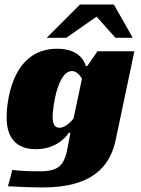

<svg xmlns="http://www.w3.org/2000/svg" viewBox="-20 -655 618 843"><path d="M363 -365H357C337 -429 275 -441 231 -441C24 -441 9 -190 9 -139C9 -59 44 0 137 0C221 0 266 -47 282 -72H289L277 -7C263 71 237 97 157 97C125 97 76 97 34 91L15 163C48 165 128 168 168 168C383 168 463 78 488 -41L570 -430H408ZM296 -343C316 -343 330 -325 340 -310L303 -135C295 -124 267 -94 241 -94C218 -94 211 -115 211 -141C211 -184 233 -343 296 -343ZM271 -489 404 -582 487 -489H563L480 -635H331L185 -489Z"/></svg>

Font: Racing Sans One
Style: Regular
Weight: 400
Designer: Pablo Impallari, Rodrigo Fuenzalida
Foundry: Pablo Impallari, Rodrigo Fuenzalida
Version: Version 1.001